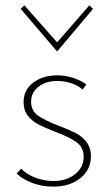

<svg xmlns="http://www.w3.org/2000/svg" viewBox="-20 -693 407 716"><path d="M57 -660 71 -673 193 -535 313 -673 327 -660 193 -501ZM42 -46 59 -64Q79 -43 111.5 -30.5Q144 -18 180 -18Q228 -18 260 -43.5Q292 -69 292 -108Q292 -144 265 -163Q238 -182 185 -202Q147 -217 123.5 -229Q100 -241 84 -261.5Q68 -282 68 -312Q68 -358 104 -385Q140 -412 193 -412Q223 -412 251.5 -403Q280 -394 302 -378L288 -359Q270 -375 245 -383Q220 -391 193 -391Q151 -391 123.5 -369.5Q96 -348 96 -314Q96 -280 121.5 -262Q147 -244 199 -224Q238 -209 262 -197Q286 -185 302.5 -163.5Q319 -142 319 -110Q319 -60 279.5 -28.5Q240 3 179 3Q137 3 101 -10.5Q65 -24 42 -46Z"/></svg>

Font: Ysabeau Infant Extralight
Style: Regular
Weight: 200
Designer: Christian Thalmann (Catharsis Fonts)
Version: Version 0.003